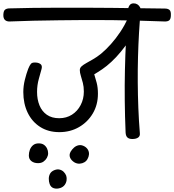

<svg xmlns="http://www.w3.org/2000/svg" viewBox="-64 -814 1039 1145"><path d="M290 -26Q224 -26 175.5 -57Q127 -88 101 -142Q75 -196 75 -265Q75 -301 84 -337.5Q93 -374 104 -403Q112 -423 120 -433Q128 -443 150 -441Q167 -440 178 -431.5Q189 -423 184 -403Q178 -381 167.5 -343.5Q157 -306 157 -266Q157 -221 171.5 -185.5Q186 -150 215.5 -129.5Q245 -109 289 -109Q332 -109 365 -130Q398 -151 417 -187.5Q436 -224 436 -268Q436 -297 430 -320Q424 -343 418 -362Q412 -381 412 -396Q412 -409 422.5 -418.5Q433 -428 451 -438Q469 -448 491.5 -461Q514 -474 538 -493Q568 -518 597.5 -551Q627 -584 653 -623Q679 -662 699 -705L748 -637Q730 -606 707 -572.5Q684 -539 657.5 -506.5Q631 -474 600 -445Q572 -419 545.5 -401Q519 -383 498 -371Q505 -349 512.5 -320.5Q520 -292 520 -255Q520 -189 489.5 -137.5Q459 -86 407 -56Q355 -26 290 -26ZM725 15Q706 15 696 6Q686 -3 685 -24Q681 -120 680 -213Q679 -306 681 -396Q683 -486 687.5 -574.5Q692 -663 698 -751Q700 -769 708 -781.5Q716 -794 733 -794Q746 -794 756 -787.5Q766 -781 771.5 -770Q777 -759 775 -747Q769 -686 765 -617Q761 -548 759 -474Q757 -400 757.5 -323.5Q758 -247 761 -170.5Q764 -94 770 -20Q772 -2 759.5 6.5Q747 15 725 15ZM-5 -686Q-24 -685 -34.5 -695Q-45 -705 -44 -727Q-43 -750 -33 -757Q-23 -764 -7 -764Q61 -766 134 -767Q207 -768 285 -768Q363 -768 442.5 -768Q522 -768 603 -767Q684 -766 763.5 -765Q843 -764 919 -763Q937 -763 946.5 -755Q956 -747 955 -724Q955 -701 945.5 -693Q936 -685 916 -686Q840 -689 760.5 -691Q681 -693 601 -694Q521 -695 442 -694.5Q363 -694 286 -693Q209 -692 136 -690.5Q63 -689 -5 -686ZM381 155Q361 143 354 126Q347 109 357 91Q365 77 377.5 66Q390 55 406 52Q422 49 440 59Q455 68 461.5 81Q468 94 466.5 108Q465 122 458 134Q452 146 439.5 153.5Q427 161 411.5 162Q396 163 381 155ZM296 307Q275 314 257 308.5Q239 303 232 283Q227 269 227 252Q227 235 235 221Q243 207 262 200Q278 194 292 197.5Q306 201 316 211Q326 221 331 234Q335 247 333 261.5Q331 276 322 288.5Q313 301 296 307ZM163 159Q139 159 123.5 147Q108 135 108 113Q108 96 114 79.5Q120 63 133 52Q146 41 167 41Q186 41 198 49.5Q210 58 216.5 71.5Q223 85 223 100Q223 114 215.5 127.5Q208 141 195 150Q182 159 163 159Z"/></svg>

Font: Playpen Sans Deva
Style: Regular
Weight: 400
Designer: Pooja Saxena, Gunjan Panchal, Laura Meseguer, Veronika Burian, José Scaglione
Foundry: TypeTogether
Version: Version 2.000